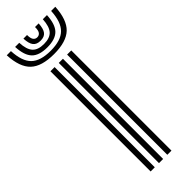

<svg xmlns="http://www.w3.org/2000/svg" viewBox="-299 -796 813 813"><g transform="rotate(-45 107.5 -389.5)"><path d="M145 0V-600H169.9V0ZM45.1 0V-600H70.1V0ZM95.1 0V-600H120V0ZM107.5 -640.3Q33.3 -640.3 -0.4 -672.5Q-34.2 -704.7 -37.8 -778.6H-12.8Q-9.8 -715.3 18.2 -687.9Q46.2 -660.4 107.5 -660.4Q168.5 -660.4 196.5 -687.9Q224.5 -715.3 227.9 -778.6H252.8Q248.7 -704.7 215 -672.5Q181.2 -640.3 107.5 -640.3ZM107.5 -680.6Q58.9 -680.6 36.8 -703.3Q14.7 -726 12.2 -778.6H36.9Q39 -736.9 55.4 -718.8Q71.8 -700.7 107.5 -700.7Q143.1 -700.7 159.5 -718.8Q175.8 -736.9 178.1 -778.6H202.9Q200.2 -726 178 -703.3Q155.8 -680.6 107.5 -680.6ZM107.5 -720.8Q84.5 -720.8 74 -734.2Q63.4 -747.6 61.9 -778.6H83.6Q83.6 -758.5 90 -749.7Q96.4 -740.9 107.5 -740.9Q118.9 -740.9 125.3 -749.7Q131.7 -758.5 131.4 -778.6H153.2Q151.4 -747.6 140.8 -734.2Q130.3 -720.8 107.5 -720.8Z"/></g></svg>

Font: Big Shoulders Inline Thin
Style: Regular
Weight: 100
Designer: Patric King
Foundry: XO Type Co
Version: Version 2.002